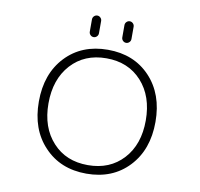

<svg xmlns="http://www.w3.org/2000/svg" viewBox="-97 -1057 1195 1148"><g transform="rotate(10 500.0 -483.0)"><path d="M287.1 -151.4Q367.2 -63.5 500.5 -63.5Q633.8 -63.5 714.8 -151.9Q795.9 -240.2 795.9 -386.7Q795.9 -533.2 714.8 -622.6Q633.8 -711.9 500.5 -711.9Q367.2 -711.9 286.1 -622.6Q205.1 -533.2 205.1 -386.7Q205.1 -240.2 287.1 -151.4ZM244.1 -116.2Q146.5 -218.8 146.5 -387.7Q146.5 -556.6 244.1 -660.2Q341.8 -763.7 500.5 -763.7Q659.2 -763.7 756.8 -660.2Q854.5 -556.6 854.5 -387.7Q854.5 -218.8 756.8 -115.2Q659.2 -11.7 500.5 -11.7Q341.8 -11.7 244.1 -116.2ZM374 -851.6V-925.8Q374 -937.5 382.3 -945.8Q390.6 -954.1 401.9 -954.1Q413.1 -954.1 421.4 -945.8Q429.7 -937.5 429.7 -925.8V-851.6Q429.7 -839.8 421.4 -831.5Q413.1 -823.2 401.9 -823.2Q390.6 -823.2 382.3 -831.5Q374 -839.8 374 -851.6ZM571.3 -851.6V-925.8Q571.3 -937.5 579.6 -945.8Q587.9 -954.1 599.1 -954.1Q610.4 -954.1 618.7 -945.8Q627 -937.5 627 -925.8V-851.6Q627 -839.8 618.7 -831.5Q610.4 -823.2 599.1 -823.2Q587.9 -823.2 579.6 -831.5Q571.3 -839.8 571.3 -851.6Z"/></g></svg>

Font: Gen Jyuu Gothic L Monospace Light
Style: Regular
Weight: 300
Designer: [Source Han Sans]
Ryoko NISHIZUKA  (kana & ideographs); Paul D. Hunt (Latin, Greek & Cyrillic); Wenlong ZHANG  (bopomofo
Version: Version 1.002.20150607